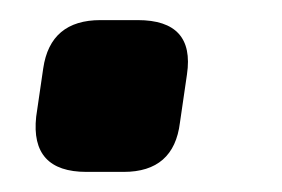

<svg xmlns="http://www.w3.org/2000/svg" viewBox="-20 -171 281 191"><path d="M80 -151H117Q174 -151 166 -97L159 -49Q153 0 103 0H66Q10 0 16 -55L23 -103Q30 -151 80 -151Z"/></svg>

Font: Ezarion
Style: Bold Italic
Weight: 700
Italic angle: -8°
Designer: Natanael Gama
Version: Version 1.001;PS 001.001;hotconv 1.0.70;makeotf.lib2.5.58329